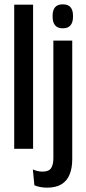

<svg xmlns="http://www.w3.org/2000/svg" viewBox="-20 -686 398 885"><path d="M45.5 0V-664.5H132.5V0ZM226 -101.5V-499H313V-101.5ZM269.5 -555.5Q245 -555.5 233.8 -569.5Q222.5 -583.5 222.5 -608V-614Q222.5 -639 233.8 -652.5Q245 -666 269.5 -666Q294 -666 305.2 -652.5Q316.5 -639 316.5 -614V-608Q316.5 -583.5 305.2 -569.5Q294 -555.5 269.5 -555.5ZM197 179Q180 179 164.8 176Q149.5 173 138.5 168L131.5 95Q142.5 100 153.2 102.5Q164 105 176 105Q205 105 215.5 89Q226 73 226 44V-127H313V47.5Q313 88 301.2 117.5Q289.5 147 264 163Q238.5 179 197 179Z"/></svg>

Font: Anek Latin Condensed Medium
Style: Regular
Weight: 500
Width: 3
Designer: Yesha Goshar
Foundry: Ek Type
Version: Version 1.003